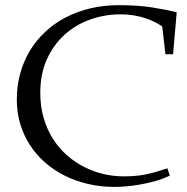

<svg xmlns="http://www.w3.org/2000/svg" viewBox="-20 -713 729 747"><path d="M448.7 -657.2Q387.7 -657.2 331.3 -637.2Q274.9 -617.2 231.7 -578.4Q188.5 -539.6 162.6 -482.7Q136.7 -425.8 136.7 -352.1Q136.7 -297.4 150.4 -252Q164.1 -206.5 187.5 -170.4Q210.9 -134.3 242.4 -107.2Q273.9 -80.1 309.8 -62.3Q345.7 -44.4 384 -35.6Q422.4 -26.9 459.5 -26.9Q482.9 -26.9 502.4 -28.3Q522 -29.8 541.7 -33.4Q561.5 -37.1 583 -43.2Q604.5 -49.3 631.3 -58.1L640.6 -29.8Q614.7 -17.1 585.2 -8.8Q555.7 -0.5 526.9 4.6Q498 9.8 471.4 12Q444.8 14.2 424.3 14.2Q371.1 14.2 322.3 2.7Q273.4 -8.8 231.4 -29.8Q189.5 -50.8 155 -81.1Q120.6 -111.3 96.2 -149.2Q71.8 -187 58.6 -231.2Q45.4 -275.4 45.4 -325.2Q45.4 -378.9 58.6 -427Q71.8 -475.1 96.4 -515.9Q121.1 -556.6 156.5 -589.6Q191.9 -622.6 236.1 -645.5Q280.3 -668.5 332.3 -680.7Q384.3 -692.9 442.4 -692.9Q516.1 -692.9 570.8 -684.3Q625.5 -675.8 667.5 -665L653.3 -502H623.5L611.3 -609.9Q598.1 -619.1 581.3 -627.7Q564.5 -636.2 543.9 -642.8Q523.4 -649.4 499.8 -653.3Q476.1 -657.2 448.7 -657.2Z"/></svg>

Font: Simonetta
Style: Italic
Weight: 400
Italic angle: -2°
Designer: Gayaneh Bagdasaryan
Foundry: BrownFox
Version: Version 1.001